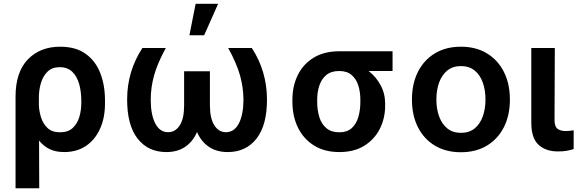

<svg xmlns="http://www.w3.org/2000/svg" viewBox="-20 -802 3087 1025"><path d="M63 203.1V-285.6Q63 -417 128.7 -484.9Q194.3 -552.7 301.3 -552.7Q384.8 -552.7 437.7 -514.4Q490.7 -476.1 515.9 -410.4Q541 -344.7 540.5 -262.7V-252.9Q541 -174.8 514.6 -115.7Q488.3 -56.6 439.5 -23.4Q390.6 9.8 322.8 9.8Q276.9 9.8 244.1 -6.3Q211.4 -22.5 188.5 -51.8L189.5 203.1ZM187.5 -242.2Q188.5 -209.5 199 -175.5Q209.5 -141.6 233.6 -118.7Q257.8 -95.7 300.8 -95.7Q342.8 -95.7 367.7 -118.4Q392.6 -141.1 403.3 -177Q414.1 -212.9 414.1 -252.9V-262.7Q414.1 -312.5 402.6 -353.5Q391.1 -394.5 365.7 -418.9Q340.3 -443.4 298.3 -443.4Q258.3 -443.4 233.9 -419.7Q209.5 -396 198.2 -357.9Q187 -319.8 187.5 -276.4Z M740.2 -545.9H865.2Q819.8 -462.4 802.2 -398.2Q784.7 -334 784.7 -270.5Q784.7 -189 809.1 -142.6Q833.5 -96.2 877.4 -96.2Q916 -96.2 939.5 -132.6Q962.9 -168.9 962.9 -238.3V-421.4H1100.6V-238.3Q1101.1 -168.9 1124.5 -132.6Q1147.9 -96.2 1186 -96.2Q1230.5 -96.2 1254.9 -142.6Q1279.3 -189 1279.8 -270.5Q1279.3 -334 1261.7 -398.2Q1244.1 -462.4 1198.2 -545.9H1324.2Q1404.3 -423.3 1405.3 -272.9Q1405.8 -134.3 1349.6 -62.3Q1293.5 9.8 1195.8 9.8Q1136.2 9.8 1095.2 -18.1Q1054.2 -45.9 1031.7 -97.2Q1009.8 -45.9 968.5 -18.1Q927.2 9.8 868.2 9.8Q770.5 9.8 714.4 -62.3Q658.2 -134.3 658.7 -272.9Q659.2 -421.9 740.2 -545.9ZM991.2 -613.8 1024.4 -781.7H1144.5L1069.8 -613.8Z M1541 -258.8V-269.5Q1541 -343.3 1570.1 -401.9Q1599.1 -460.4 1655 -494.4Q1710.9 -528.3 1790.5 -528.3H2075.7V-422.9H1947.8Q1986.8 -393.1 2011.5 -347.9Q2036.1 -302.7 2036.1 -249V-238.3Q2036.1 -170.4 2007.6 -114Q1979 -57.6 1924.6 -23.9Q1870.1 9.8 1792 9.8Q1711.9 9.8 1655.8 -25.6Q1599.6 -61 1570.3 -121.6Q1541 -182.1 1541 -258.8ZM1673.3 -269.5V-258.8Q1673.3 -213.9 1684.8 -176.8Q1696.3 -139.6 1722.4 -117.7Q1748.5 -95.7 1792 -95.7Q1833 -95.7 1857.4 -117.7Q1881.8 -139.6 1892.8 -176.8Q1903.8 -213.9 1903.8 -258.8V-269.5Q1903.8 -311 1892.8 -345.7Q1881.8 -380.4 1857.2 -401.6Q1832.5 -422.9 1791.5 -422.9H1790.5Q1748 -422.9 1722.4 -401.9Q1696.8 -380.9 1685.1 -345.9Q1673.3 -311 1673.3 -269.5Z M2440.4 10.7Q2360.8 10.7 2302 -24.4Q2243.2 -59.6 2211.2 -122.8Q2179.2 -186 2179.2 -270.5Q2179.2 -355 2211.2 -418.5Q2243.2 -481.9 2302 -517.3Q2360.8 -552.7 2440.4 -552.7Q2520.5 -552.7 2579.1 -517.3Q2637.7 -481.9 2669.9 -418.5Q2702.1 -355 2702.1 -270.5Q2702.1 -186 2669.9 -122.8Q2637.7 -59.6 2579.1 -24.4Q2520.5 10.7 2440.4 10.7ZM2440.9 -92.8Q2484.9 -92.8 2513.9 -116.5Q2543 -140.1 2557.4 -180.7Q2571.8 -221.2 2571.8 -270.5Q2571.8 -320.8 2557.4 -361.3Q2543 -401.9 2513.9 -425.5Q2484.9 -449.2 2440.9 -449.2Q2397 -449.2 2367.9 -425.5Q2338.9 -401.9 2324.2 -361.3Q2309.6 -320.8 2309.6 -270.5Q2309.6 -221.2 2324.2 -180.7Q2338.9 -140.1 2367.9 -116.5Q2397 -92.8 2440.9 -92.8Z M2816.4 -545.9H2941.9L2940.4 -158.7Q2940.9 -124.5 2957.5 -113.5Q2974.1 -102.5 3000 -102.5Q3013.2 -102.5 3024.2 -104Q3035.2 -105.5 3042.5 -106.4V-6.3Q3026.4 -1 3005.4 2.9Q2984.4 6.8 2959 6.3Q2894.5 6.8 2855.5 -28.6Q2816.4 -64 2816.4 -147Z"/></svg>

Font: Inter Semi Bold
Style: Regular
Weight: 600
Designer: Rasmus Andersson
Foundry: rsms
Version: Version 4.000;git-e0f93cc